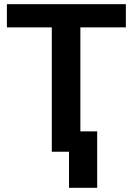

<svg xmlns="http://www.w3.org/2000/svg" viewBox="-20 -731 640 925"><path d="M586.4 -599.1H367.2V0H229.5V-599.1H13.2V-710.9H586.4ZM448.2 173.8H312.5V-98.1H448.2Z"/></svg>

Font: Roboto Mono
Style: Bold
Weight: 700
Designer: Google
Version: Version 2.000985; 2015; ttfautohint (v1.3)